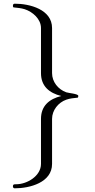

<svg xmlns="http://www.w3.org/2000/svg" viewBox="-20 -770 514 1040"><path d="M50 -737C50 -734 51 -732 53 -730C73 -728 95 -726 114 -720C157 -706 202 -667 202 -618V-374C202 -303 247 -266 312 -250C247 -234 202 -197 202 -126V118C202 183 127 228 68 228C58 228 50 227 50 240C50 246 54 250 60 250C141 250 262 219 262 118V-126C262 -173 296 -215 339 -230C358 -237 381 -239 401 -241C404 -244 404 -247 404 -251C404 -262 350 -266 339 -270C294.8 -285.8 262 -326.6 262 -374V-618C262 -719 141 -750 60 -750C51 -750 50 -744 50 -737Z"/></svg>

Font: Logix
Style: Regular
Weight: 400
Designer: Michael Lee Finney
Version: Version 1.06